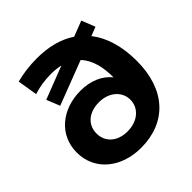

<svg xmlns="http://www.w3.org/2000/svg" viewBox="-198 -889 1050 1050"><g transform="rotate(-45 327.5 -364.0)"><path d="M312 -105C237 -105 184 -149 184 -217C184 -285 236 -329 315 -329C390 -329 446 -282 446 -217C446 -155 394 -105 312 -105ZM562 -713 472 -678C411 -719 334 -739 244 -739C183 -739 131 -731 84 -719L103 -603C141 -616 189 -624 239 -624C265 -624 289 -621 311 -616L120 -542L151 -465L407 -563C456 -510 467 -438 467 -369C427 -418 365 -445 287 -445C146 -445 34 -357 34 -220C34 -79 151 11 301 11C500 11 621 -122 621 -342C621 -458 592 -549 541 -614L593 -634Z"/></g></svg>

Font: Montserrat-Alt1
Style: Bold
Weight: 700
Designer: Differentunic
Foundry: Differentunic
Version: Version 7.222